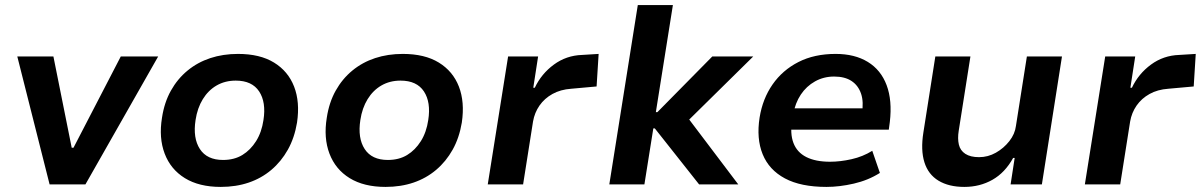

<svg xmlns="http://www.w3.org/2000/svg" viewBox="-20 -725 4722 755"><path d="M175 0 48 -503H190L262 -144H269L455 -503H602L316 0Z M848 10Q763 10 707 -24.5Q651 -59 627.5 -121Q604 -183 617 -262Q626 -322 652 -368.5Q678 -415 717.5 -447.5Q757 -480 807 -496.5Q857 -513 916 -513Q1002 -513 1057.5 -479Q1113 -445 1136.5 -384.5Q1160 -324 1148 -243Q1138 -183 1112 -136.5Q1086 -90 1047 -57Q1008 -24 958 -7Q908 10 848 10ZM857 -96Q901 -96 933 -115.5Q965 -135 987 -170Q1009 -205 1016 -253Q1027 -323 999 -365.5Q971 -408 907 -408Q865 -408 832 -389Q799 -370 777.5 -335Q756 -300 749 -253Q738 -182 766 -139Q794 -96 857 -96Z M1496 10Q1411 10 1355 -24.5Q1299 -59 1275.5 -121Q1252 -183 1265 -262Q1274 -322 1300 -368.5Q1326 -415 1365.5 -447.5Q1405 -480 1455 -496.5Q1505 -513 1564 -513Q1650 -513 1705.5 -479Q1761 -445 1784.5 -384.5Q1808 -324 1796 -243Q1786 -183 1760 -136.5Q1734 -90 1695 -57Q1656 -24 1606 -7Q1556 10 1496 10ZM1505 -96Q1549 -96 1581 -115.5Q1613 -135 1635 -170Q1657 -205 1664 -253Q1675 -323 1647 -365.5Q1619 -408 1555 -408Q1513 -408 1480 -389Q1447 -370 1425.5 -335Q1404 -300 1397 -253Q1386 -182 1414 -139Q1442 -96 1505 -96Z M1898 0 1978 -503H2096L2077 -380H2083Q2109 -435 2158 -471Q2207 -507 2269 -509L2334 -513L2326 -385L2226 -376Q2184 -373 2152.5 -355.5Q2121 -338 2101.5 -310Q2082 -282 2076 -247L2037 0Z M2376 0 2488 -705H2626L2559 -284H2565L2781 -503H2942L2670 -235L2672 -279L2883 0H2729L2555 -220H2549L2514 0Z M3230 10Q3129 10 3066.5 -23.5Q3004 -57 2979 -118.5Q2954 -180 2967 -263Q2979 -337 3018 -393Q3057 -449 3119.5 -481Q3182 -513 3266 -513Q3341 -513 3392.5 -481.5Q3444 -450 3466.5 -390Q3489 -330 3479 -245L3475 -215H3068L3080 -299H3387L3369 -277Q3377 -324 3366 -356.5Q3355 -389 3328.5 -406.5Q3302 -424 3260 -424Q3219 -424 3185 -405Q3151 -386 3129 -353Q3107 -320 3099 -275L3095 -254Q3086 -200 3100 -163Q3114 -126 3150.5 -107.5Q3187 -89 3244 -89Q3284 -89 3328.5 -99Q3373 -109 3410 -132L3440 -45Q3394 -16 3337.5 -3Q3281 10 3230 10Z M3772 10Q3711 10 3670.5 -14.5Q3630 -39 3615 -87Q3600 -135 3611 -204L3658 -503H3796L3750 -211Q3745 -180 3750.5 -156.5Q3756 -133 3776 -120Q3796 -107 3830 -107Q3865 -107 3896 -124.5Q3927 -142 3949 -170Q3971 -198 3975 -230L4018 -503H4156L4077 0H3954L3970 -104H3964Q3932 -46 3882.5 -18Q3833 10 3772 10Z M4246 0 4326 -503H4444L4425 -380H4431Q4457 -435 4506 -471Q4555 -507 4617 -509L4682 -513L4674 -385L4574 -376Q4532 -373 4500.5 -355.5Q4469 -338 4449.5 -310Q4430 -282 4424 -247L4385 0Z"/></svg>

Font: Nunito Sans 6pt
Style: Bold Italic
Weight: 700
Italic angle: -9°
Version: Version 3.101;gftools[0.9.27]